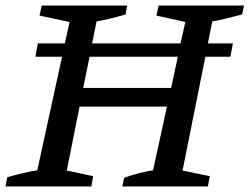

<svg xmlns="http://www.w3.org/2000/svg" viewBox="-21 -670 897 690"><path d="M-1 0 5 -33Q36 -42 62 -48Q88 -54 113 -58L202 -466H106L115 -514H212L229 -591L121 -614L129 -650H436L430 -618Q399 -609 374 -603Q349 -597 326 -593L310 -514H628L645 -591L541 -614L549 -650H856L849 -618Q815 -609 790 -603Q765 -597 742 -593L726 -514H816L807 -466H717L635 -57L733 -37L726 0H419L425 -31Q452 -41 478 -47.5Q504 -54 529 -58L579 -287H265L219 -57L314 -37L307 0ZM278 -354H594L618 -466H301Z"/></svg>

Font: Piazzolla Medium
Style: Italic
Weight: 500
Italic angle: -11.3°
Designer: Juan Pablo del Peral
Foundry: Huerta Tipografica
Version: Version 1.330